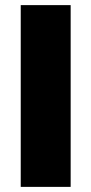

<svg xmlns="http://www.w3.org/2000/svg" viewBox="-20 -730 357 750"><path d="M61 0V-710H256V0Z"/></svg>

Font: Raleway-v4020 Black
Style: Regular
Weight: 900
Designer: Matt McInerney, Pablo Impallari, Rodrigo Fuenzalida
Foundry: Matt McInerney, Pablo Impallari, Rodrigo Fuenzalida
Version: Version 4.020;PS 004.020;hotconv 1.0.88;makeotf.lib2.5.64775